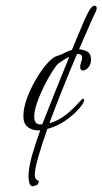

<svg xmlns="http://www.w3.org/2000/svg" viewBox="-20 -651 359 673"><path d="M96 2Q86 2 83 -9Q80 -20 80 -33Q80 -62 91.5 -103.5Q103 -145 121 -194H115Q93 -194 77.5 -205.5Q62 -217 62 -244Q62 -272 74 -305Q86 -338 104 -369.5Q122 -401 141.5 -424Q161 -447 175 -453Q192 -458 206 -465.5Q220 -473 232 -476Q258 -539 272.5 -572.5Q287 -606 295.5 -618.5Q304 -631 311 -631Q312 -631 313 -630.5Q314 -630 315 -630Q319 -628 319 -622Q319 -619 316 -611Q303 -585 288.5 -550.5Q274 -516 257 -478Q275 -477 287 -469.5Q299 -462 299 -443Q299 -425 289.5 -414.5Q280 -404 271 -404Q261 -404 261 -417Q261 -424 264.5 -433Q268 -442 268 -449Q268 -462 250 -462Q225 -403 199.5 -339.5Q174 -276 153 -219Q185 -228 210.5 -248.5Q236 -269 252 -287Q268 -305 271 -305Q275 -305 275 -300Q275 -291 257.5 -270.5Q240 -250 211 -229.5Q182 -209 146 -199Q126 -143 114 -100.5Q102 -58 102 -40Q102 -24 109 -20.5Q116 -17 116 -16Q116 -4 105.5 -1Q95 2 96 2ZM119 -215H128Q150 -271 175.5 -335Q201 -399 223 -452Q211 -446 200 -439Q189 -432 184 -428Q177 -422 163 -400Q149 -378 134.5 -349Q120 -320 110 -291Q100 -262 100 -242Q100 -216 119 -215Z"/></svg>

Font: Bilbo
Style: Regular
Weight: 400
Designer: Robert E. Leuschke
Foundry: Robert E. Leuschke
Version: Version 1.100